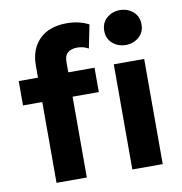

<svg xmlns="http://www.w3.org/2000/svg" viewBox="-83 -830 862 908"><g transform="rotate(-10 348.0 -376.0)"><path d="M115.5 0V-563Q115.5 -642 162.2 -688.5Q209 -735 294.5 -735Q323 -735 349 -729Q375 -723 399 -711L376.5 -599Q362 -607 348.5 -610Q335 -613 323 -613Q294.5 -613 277.8 -599.5Q261 -586 261 -555.5V-505H387V-388H261V0ZM23 -388V-505H130V-388ZM479.5 0V-505H625.5V0ZM552 -585Q515.5 -585 489 -607.8Q462.5 -630.5 462.5 -668.5Q462.5 -707 489 -729.8Q515.5 -752.5 552 -752.5Q588.5 -752.5 615 -729.8Q641.5 -707 641.5 -668.5Q641.5 -630.5 615 -607.8Q588.5 -585 552 -585Z"/></g></svg>

Font: Geologica Roman SemiBold
Style: Regular
Weight: 600
Designer: Sindre Bremnes, Frode Helland
Foundry: Monokrom Skriftforlag AS
Version: Version 1.010;gftools[0.9.28]